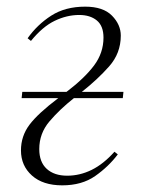

<svg xmlns="http://www.w3.org/2000/svg" viewBox="-20 -543 449 577"><path d="M349 -248H202Q159 -214 128.5 -178Q98 -142 98 -95Q98 -56 120.5 -35.5Q143 -15 182 -15Q220 -15 255.5 -32.5Q291 -50 324 -87L334 -79Q306 -42 266 -14Q226 14 167 14Q109 14 76 -15.5Q43 -45 43 -91Q43 -134 68.5 -168Q94 -202 155 -248H45L47 -267H180Q234 -308 262.5 -346Q291 -384 291 -430Q291 -465 271 -481.5Q251 -498 218 -498Q181 -498 144.5 -480.5Q108 -463 73 -420L63 -428Q92 -469 134 -496Q176 -523 236 -523Q290 -523 316.5 -496Q343 -469 343 -436Q343 -383 308 -343.5Q273 -304 226 -267H351Z"/></svg>

Font: Display Extralight
Style: Italic
Weight: 200
Italic angle: -2°
Designer: Latin by Veronika Burian and Jose Scaglione. Greek by Irene Vlachou. Cyrillic by Vera Evstafieva
Foundry: TypeTogether
Version: Version 3.002